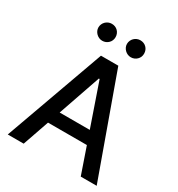

<svg xmlns="http://www.w3.org/2000/svg" viewBox="-215 -1077 1129 1216"><g transform="rotate(30 350.0 -468.5)"><path d="M286.6 -727.3H413.4L675.1 0H558.6L492.2 -192.5H208.1L141.3 0H24.9ZM460.2 -284.8 353 -595.2H347.3L240.1 -284.8ZM454.5 -936.8Q468 -936.8 479.4 -932.2Q490.8 -927.6 499.1 -919.2Q507.5 -910.9 512.3 -899.5Q517 -888.1 517 -874.6Q517 -861.5 512.3 -850.3Q507.5 -839.1 498.9 -830.8Q490.4 -822.4 479 -817.6Q467.7 -812.9 454.5 -812.9Q442.1 -812.9 430.8 -817.8Q419.4 -822.8 410.7 -831.3Q402 -839.8 396.8 -851Q391.7 -862.2 391.7 -874.6Q391.7 -887.4 396.7 -898.8Q401.6 -910.2 410.3 -918.7Q419 -927.2 430.4 -932Q441.8 -936.8 454.5 -936.8ZM245.7 -936.8Q259.2 -936.8 270.6 -932.2Q282 -927.6 290.3 -919.2Q298.7 -910.9 303.4 -899.5Q308.2 -888.1 308.2 -874.6Q308.2 -861.5 303.4 -850.3Q298.7 -839.1 290.1 -830.8Q281.6 -822.4 270.2 -817.6Q258.9 -812.9 245.7 -812.9Q233.3 -812.9 221.9 -817.8Q210.6 -822.8 201.9 -831.3Q193.2 -839.8 188 -851Q182.9 -862.2 182.9 -874.6Q182.9 -887.4 187.9 -898.8Q192.8 -910.2 201.5 -918.7Q210.2 -927.2 221.6 -932Q233 -936.8 245.7 -936.8Z"/></g></svg>

Font: Inter P Medium
Style: Regular
Weight: 500
Designer: Rasmus Andersson
Foundry: rsms
Version: Version 3.018;git-588b23468